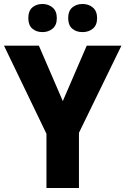

<svg xmlns="http://www.w3.org/2000/svg" viewBox="-20 -943 629 963"><path d="M295 -436 415 -714H589L376 -277V0H213V-272L0 -714H175ZM122 -852Q122 -888 142 -905.5Q162 -923 193 -923Q223 -923 244 -905Q265 -887 265 -852Q265 -817 244 -799.5Q223 -782 193 -782Q162 -782 142 -799.5Q122 -817 122 -852ZM322 -852Q322 -888 342.5 -905.5Q363 -923 394 -923Q425 -923 446 -905Q467 -887 467 -852Q467 -817 446 -799.5Q425 -782 394 -782Q362 -782 342 -799.5Q322 -817 322 -852Z"/></svg>

Font: Noto Sans Telugu SemiCondensed ExtraBold
Style: Regular
Weight: 800
Width: 4
Designer: Jelle Bosma - Monotype Design Team
Foundry: Monotype Imaging Inc.
Version: Version 2.005; ttfautohint (v1.8.4.7-5d5b)